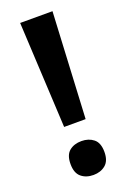

<svg xmlns="http://www.w3.org/2000/svg" viewBox="-141 -1010 564 831"><g transform="rotate(-20 140.5 -594.5)"><path d="M190 -470H91L66 -958H215ZM62 -309Q62 -351 84 -369Q106 -387 140 -387Q173 -387 195.5 -369Q218 -351 218 -309Q218 -268 195.5 -249.5Q173 -231 140 -231Q106 -231 84 -249.5Q62 -268 62 -309Z"/></g></svg>

Font: Noto Sans Khmer UI Condensed SemiBold
Style: Regular
Weight: 600
Width: 3
Designer: Danh Hong and the Monotype Design Team
Foundry: Monotype Imaging Inc.
Version: Version 2.002; ttfautohint (v1.8.4.7-5d5b)